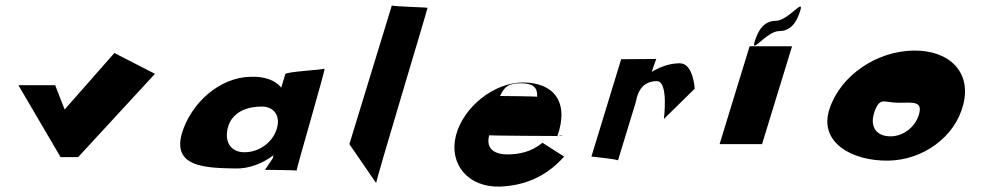

<svg xmlns="http://www.w3.org/2000/svg" viewBox="-20 -700 3640 710"><path d="M184 -385H48L204 -119H269L553 -427L403 -504L219 -295Z M652 -205C619 -83 737 -79 849 -77C901 -75 954 -97 991 -126L989 -115L960 -72C960 -72 1081 -71 1077 -69C1073 -67 1186 -450 1180 -446C1174 -442 1038 -435 1035 -426L1020 -376C997 -404 958 -418 906 -416C793 -414 686 -320 652 -205ZM824 -233C842 -290 900 -306 948 -306C994 -306 1020 -270 1002 -219C984 -169 935 -137 884 -137C830 -137 808 -180 824 -233Z M1272 -167 1371 -23C1367 -23 1562 -669 1561 -671C1560 -673 1428 -676 1429 -680Z M2059 -197C2058 -202 2035 -194 2041 -196C2087 -327 2024 -395 1914 -395C1808 -395 1694 -306 1666 -199C1639 -93 1711 -6 1830 -10C1918 -14 1999 -45 2066 -121L1986 -172C1943 -137 1898 -129 1855 -129C1819 -129 1774 -143 1789 -200C1786 -198 2059 -197 2059 -197ZM1829 -345C1846 -380 1860 -392 1906 -392C1947 -392 1969 -380 1966 -342C1969 -344 1829 -345 1829 -345Z M2167 -121C2167 -121 2271 -111 2265 -106L2331 -322C2334 -332 2340 -400 2409 -400C2453 -400 2435 -260 2435 -260L2549 -372C2549 -372 2544 -466 2494 -466C2420 -466 2362 -414 2368 -419C2374 -424 2379 -427 2387 -427C2388 -427 2406 -482 2407 -482L2277 -481Z M2849 -623C2805 -623 2783 -588 2770 -544C2757 -500 2817 -585 2861 -585C2905 -585 2927 -619 2940 -663C2953 -707 2893 -623 2849 -623ZM2752 -529H2909L2798 -167H2641Z M3048 -299C3005 -174 3130 -104 3265 -106C3394 -108 3512 -194 3542 -313C3573 -433 3491 -515 3358 -513C3223 -511 3090 -423 3048 -299ZM3215 -290C3235 -343 3250 -320 3302 -320C3352 -320 3394 -329 3378 -276C3363 -227 3316 -193 3267 -196C3216 -199 3195 -237 3215 -290Z"/></svg>

Font: Drag You Down
Style: Regular
Weight: 400
Designer: Robert Jablonski
Foundry: Cannot Into Space Fonts
Version: Version 0.97